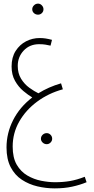

<svg xmlns="http://www.w3.org/2000/svg" viewBox="-20 -769 519 1060"><path d="M282 271Q234 271 187 260Q140 249 101 223.5Q62 198 39 154Q16 110 16 45Q16 -34 52.5 -106Q89 -178 158 -231Q136 -244 109 -266.5Q82 -289 63 -322.5Q44 -356 44 -402Q44 -453 66.5 -488Q89 -523 124 -541Q159 -559 199 -559Q217 -559 232.5 -556.5Q248 -554 267 -549L259 -517Q246 -520 231.5 -522.5Q217 -525 196 -525Q144 -525 111 -490Q78 -455 78 -405Q78 -364 96.5 -334Q115 -304 142 -284.5Q169 -265 192 -254Q248 -289 317 -309L327 -276Q247 -254 184.5 -207.5Q122 -161 86 -97.5Q50 -34 50 40Q50 102 72.5 140.5Q95 179 131 200Q167 221 207.5 229Q248 237 284 237Q328 237 366 230.5Q404 224 448 207L458 237Q422 252 378.5 261.5Q335 271 282 271ZM190 -688Q177 -688 167.5 -696.5Q158 -705 158 -718Q158 -730 167.5 -739.5Q177 -749 190 -749Q202 -749 211 -739.5Q220 -730 220 -718Q220 -705 211 -696.5Q202 -688 190 -688ZM238 27Q225 27 215.5 18Q206 9 206 -3Q206 -16 215.5 -25Q225 -34 238 -34Q250 -34 259 -25Q268 -16 268 -3Q268 9 259 18Q250 27 238 27Z"/></svg>

Font: Noto Sans Arabic UI XCn XLt
Style: Regular
Weight: 200
Width: 2
Designer: Monotype Design Team, Nadine Chahine and Nizar Qandah
Foundry: Monotype Imaging Inc.
Version: Version 2.010; ttfautohint (v1.8.4.7-5d5b)